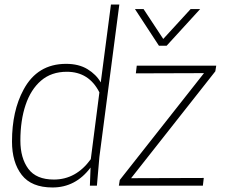

<svg xmlns="http://www.w3.org/2000/svg" viewBox="-20 -820 1001 848"><path d="M212 8Q119 8 76 -47.5Q33 -103 33 -195Q33 -330 84 -424Q145 -538 272 -538Q328 -538 366.5 -514.5Q405 -491 425 -456L470 -800H507L419 -127L408 0H377L380 -80Q314 8 212 8ZM218 -27Q316 -27 381 -117L419 -412Q373 -503 275 -503Q207 -503 161.5 -464Q116 -425 93 -356.5Q70 -288 70 -199Q70 -122 105 -74.5Q140 -27 218 -27ZM876 0H505L509 -25L881 -497L580 -496L584 -530H935L931 -505L559 -33L880 -34ZM716 -618H682L576 -780H614L701 -648L822 -780H864Z"/></svg>

Font: Tanohe Sans ExtraLight
Style: Italic
Weight: 200
Designer: Village Type and Design LLC & Cristiano Sobral
Foundry: Cooper Hewitt Smithsonian Design Museum
Version: Version 1.00;September 29, 2021;FontCreator 13.0.0.2655 64-b